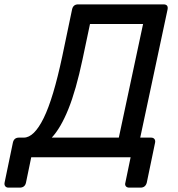

<svg xmlns="http://www.w3.org/2000/svg" viewBox="-82 -720 815 879"><path d="M-43 139Q-53 139 -58 132.5Q-63 126 -61 116L-23 -67Q-18 -90 5 -90H27Q74 -90 118 -179.5Q162 -269 203 -462L248 -677Q253 -700 276 -700H666Q690 -700 685 -676L560 -90H609Q620 -90 625 -83.5Q630 -77 628 -67L590 116Q584 139 561 139H510Q499 139 494 132.5Q489 126 492 116L516 0H61L37 116Q32 139 8 139ZM155 -90H462L573 -610H330L296 -449Q266 -307 231 -220.5Q196 -134 155 -90Z"/></svg>

Font: Lubike
Style: Italic
Weight: 400
Italic angle: -12°
Foundry: Honoka55
Version: Version 1.000;July 22, 2022;FontCreator 14.0.0.2862 64-bit